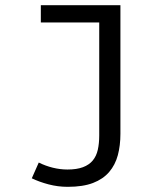

<svg xmlns="http://www.w3.org/2000/svg" viewBox="-20 -506 590 743"><path d="M103 184Q132 198 168 207.5Q204 217 242 217Q301 217 340 202Q379 187 402.5 159.5Q426 132 436 94.5Q446 57 446 12V-486H138V-419H364V18Q364 49 358.5 73.5Q353 98 339 115Q325 132 301 141Q277 150 241 150Q213 150 184.5 143Q156 136 130 123Z"/></svg>

Font: Codetta
Style: Regular
Weight: 400
Italic angle: -11°
Designer: Ulrich Proeller
Foundry: PROSA GmbH
Version: Version 2.00;September 29, 2018;FontCreator 11.5.0.2427 64-b